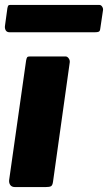

<svg xmlns="http://www.w3.org/2000/svg" viewBox="-23 -759 438 779"><path d="M192 -21Q190 -7 184 -3.5Q178 0 162 0H38Q25 0 19 -8Q13 -16 14 -28L83 -514Q85 -524 87.5 -527Q90 -530 99 -530H243Q250 -530 255.5 -522.5Q261 -515 260 -506ZM395 -718 384 -644Q383 -633 378 -630.5Q373 -628 360 -628H17Q5 -628 0.5 -635.5Q-4 -643 -3 -653L7 -726Q9 -735 11 -737Q13 -739 19 -739H380Q387 -739 391.5 -732Q396 -725 395 -718Z"/></svg>

Font: Libre Franklin ExtraBold
Style: Italic
Weight: 800
Italic angle: -8°
Designer: Pablo Impallari, Rodrigo Fuenzalida, Nhung Nguyen
Foundry: Impallari Type
Version: Version 3.000